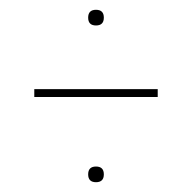

<svg xmlns="http://www.w3.org/2000/svg" viewBox="-20 -479 392 392"><path d="M176 -427Q160 -427 160 -443Q160 -459 176 -459Q192 -459 192 -443Q192 -427 176 -427ZM50 -281V-297H302V-281ZM176 -107Q160 -107 160 -123Q160 -139 176 -139Q192 -139 192 -123Q192 -107 176 -107Z"/></svg>

Font: Alumni Sans Pinstripe
Style: Regular
Weight: 400
Designer: Robert E. Leuschke
Foundry: Robert E. Leuschke
Version: Version 1.010; ttfautohint (v1.8.4.7-5d5b)